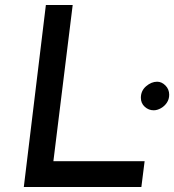

<svg xmlns="http://www.w3.org/2000/svg" viewBox="-20 -746 695 766"><path d="M163 -726H270L193 -103H557L544 0H75ZM542 -356Q542 -384 563 -402Q584 -420 607 -420Q625 -420 640 -405Q655 -390 655 -368Q655 -350 645.5 -336Q636 -322 621.5 -314Q607 -306 593 -306Q573 -306 557.5 -320Q542 -334 542 -356Z"/></svg>

Font: Josefin Sans Medium
Style: Italic
Weight: 500
Italic angle: -7°
Designer: Santiago Orozco
Foundry: Typemade
Version: Version 2.000